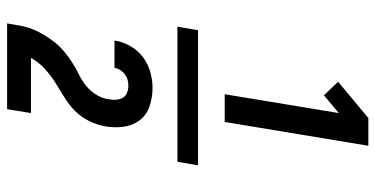

<svg xmlns="http://www.w3.org/2000/svg" viewBox="-278 -610 1056 540"><g transform="rotate(90 250.0 -340.0)"><path d="M55 -311 65 -369H445L435 -311ZM245 -444 298 -765 248 -723 210 -763 312 -848H390L323 -444ZM46 168V167Q49 150 52 132.5Q55 115 61.5 98Q68 81 78 64.5Q88 48 99.5 33.5Q111 19 125.5 7Q140 -5 156.5 -15.5Q173 -26 189.5 -34Q206 -42 221 -54Q236 -66 246 -82Q256 -98 259 -116V-117Q261 -127 260.5 -137.5Q260 -148 255.5 -156.5Q251 -165 241.5 -169Q232 -173 222 -173Q213 -173 205 -171Q197 -169 189.5 -163.5Q182 -158 177 -150Q172 -142 171 -134H94Q97 -156 109 -177.5Q121 -199 140 -213.5Q159 -228 182 -234.5Q205 -241 227 -241Q254 -241 279 -232.5Q304 -224 318.5 -204.5Q333 -185 336.5 -159Q340 -133 335 -106Q331 -84 320 -62Q309 -40 292 -23Q275 -6 253.5 7Q232 20 211.5 33Q191 46 172.5 63Q154 80 143 101H298L287 168Z"/></g></svg>

Font: Iosevka Semibold Oblique
Style: Regular
Weight: 600
Italic angle: -9°
Monospace: yes
Designer: Belleve Invis
Foundry: Belleve Invis
Version: Version 32.5.0; ttfautohint (v1.8.4)